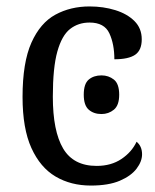

<svg xmlns="http://www.w3.org/2000/svg" viewBox="-20 -566 482 596"><path d="M262 10Q200 10 152.5 -18Q105 -46 77.5 -106.5Q50 -167 50 -265Q50 -372 77.5 -433.5Q105 -495 152 -520.5Q199 -546 258 -546Q301 -546 338 -534.5Q375 -523 397.5 -500.5Q420 -478 420 -444Q420 -410 399.5 -396Q379 -382 335 -382Q335 -429 319.5 -462.5Q304 -496 258 -496Q223 -496 197.5 -476Q172 -456 158 -406Q144 -356 144 -266Q144 -159 176 -105Q208 -51 280 -51Q325 -51 357 -72.5Q389 -94 404 -126Q421 -112 421 -87Q421 -65 404 -42.5Q387 -20 352 -5Q317 10 262 10ZM295 -212Q271 -212 255.5 -225.5Q240 -239 240 -272Q240 -306 255.5 -319Q271 -332 295 -332Q317 -332 333.5 -319Q350 -306 350 -272Q350 -239 333.5 -225.5Q317 -212 295 -212Z"/></svg>

Font: Noto Serif SemiCondensed
Style: Regular
Weight: 400
Width: 4
Designer: Monotype Design Team
Foundry: Monotype Imaging Inc.
Version: Version 2.013